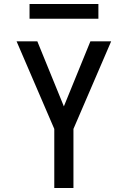

<svg xmlns="http://www.w3.org/2000/svg" viewBox="-20 -942 640 962"><path d="M252 0V-296L63 -735H167L300 -409L433 -735H537L348 -296V0ZM128 -848V-922H473V-848Z"/></svg>

Font: Iosevka Medium Extended
Style: Regular
Weight: 500
Width: 7
Monospace: yes
Designer: Belleve Invis
Foundry: Belleve Invis
Version: Version 32.5.0; ttfautohint (v1.8.4)